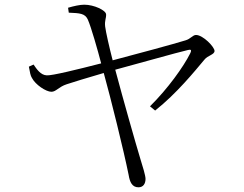

<svg xmlns="http://www.w3.org/2000/svg" viewBox="-20 -766 1040 818"><path d="M123 -491 103 -482C107 -459 110 -443 116 -434C131 -405 176 -375 199 -375C219 -375 230 -396 264 -407C284 -414 360 -437 422 -455C452 -347 507 -125 528 -21C533 10 543 32 570 32C590 32 600 17 600 -4C600 -18 588 -57 578 -89C558 -155 506 -338 471 -469C565 -494 733 -542 781 -553C793 -556 798 -554 790 -538C762 -482 695 -388 619 -313L641 -295C733 -368 809 -462 851 -512C865 -530 894 -533 894 -549C894 -566 845 -617 815 -617C801 -617 792 -600 770 -594C726 -580 555 -534 460 -509C446 -563 431 -629 428 -653C425 -679 433 -688 432 -705C431 -722 381 -746 339 -746C320 -746 294 -740 270 -733L273 -712C320 -710 342 -709 354 -683C368 -652 397 -550 411 -496C310 -470 200 -443 179 -445C153 -446 136 -472 123 -491Z"/></svg>

Font: Noto Serif CJK SC Light
Style: Regular
Weight: 300
Designer: Ryoko NISHIZUKA 西塚涼子 (kana & ideographs); Frank Grießhammer (Latin, Greek & Cyrillic); Wenlong ZHANG 张文龙 (bopomofo); San
Foundry: Adobe
Version: Version 2.001;hotconv 1.1.0;makeotfexe 2.6.0